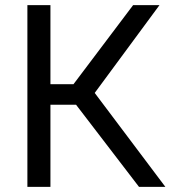

<svg xmlns="http://www.w3.org/2000/svg" viewBox="-20 -730 666 750"><path d="M177 -710H87V0H177V-321H277L523 0H626L350 -367L603 -710H500L267 -401H177Z"/></svg>

Font: Raleway Med
Style: Regular
Weight: 500
Designer: Matt McInerney, Pablo Impallari, Rodrigo Fuenzalida
Foundry: Matt McInerney, Pablo Impallari, Rodrigo Fuenzalida
Version: Version 3.00 July 28, 2015